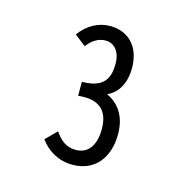

<svg xmlns="http://www.w3.org/2000/svg" viewBox="-69 -702 514 530"><g transform="rotate(15 187.5 -437.5)"><path d="M182 -239C245 -239 282 -285 282 -353C282 -406 257 -437 224 -452C255 -465 272 -498 272 -539C272 -600 237 -636 184 -636C151 -636 121 -620 98 -589L130 -564C145 -584 163 -594 182 -594C207 -594 225 -574 225 -539C225 -500 213 -467 148 -467V-427C203 -433 235 -412 235 -355C235 -308 215 -281 180 -281C152 -281 135 -296 120 -318L89 -287C111 -257 143 -239 182 -239Z"/></g></svg>

Font: Inconsolata Condensed Thin
Style: Regular
Weight: 100
Width: 3
Monospace: yes
Designer: Raph Levien, Cyreal, Brenton Simpson
Foundry: Raph Levien, Cyreal, Google
Version: Version 3.100